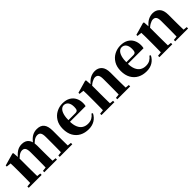

<svg xmlns="http://www.w3.org/2000/svg" viewBox="290 -1758 2977 2977"><g transform="rotate(-45 1778.0 -270.0)"><path d="M34 0V-30L139 -41H210L317 -30V0ZM102 0Q103 -26 103.5 -68Q104 -110 104.5 -156Q105 -202 105 -236V-317Q105 -366 104.5 -397.5Q104 -429 102 -466L26 -474V-497L233 -556L246 -547L254 -438V-435V-236Q254 -202 254.5 -156Q255 -110 255.5 -68Q256 -26 257 0ZM375 0V-30L476 -41H548L653 -30V0ZM440 0Q442 -26 442.5 -67.5Q443 -109 443.5 -155Q444 -201 444 -236V-368Q444 -432 426.5 -458.5Q409 -485 372 -485Q335 -485 295.5 -456.5Q256 -428 219 -382L215 -431H232Q275 -491 324 -524Q373 -557 435 -557Q510 -557 549.5 -510.5Q589 -464 589 -365V-236Q589 -201 589.5 -155Q590 -109 591 -67.5Q592 -26 593 0ZM713 0V-30L809 -41H883L989 -30V0ZM776 0Q777 -26 777.5 -67.5Q778 -109 778.5 -155Q779 -201 779 -236V-368Q779 -435 760.5 -460Q742 -485 705 -485Q668 -485 630.5 -460Q593 -435 552 -384L546 -439H568Q613 -502 660.5 -529.5Q708 -557 765 -557Q846 -557 885 -509.5Q924 -462 924 -360V-236Q924 -201 924.5 -155Q925 -109 925.5 -67.5Q926 -26 927 0Z M1336 17Q1253 17 1189.5 -16.5Q1126 -50 1089.5 -114.5Q1053 -179 1053 -272Q1053 -363 1092 -427Q1131 -491 1194 -524Q1257 -557 1329 -557Q1405 -557 1456.5 -527.5Q1508 -498 1534 -447Q1560 -396 1560 -333Q1560 -299 1553 -272H1117V-307H1363Q1397 -307 1409 -325.5Q1421 -344 1421 -388Q1421 -454 1394.5 -488.5Q1368 -523 1323 -523Q1292 -523 1266 -498.5Q1240 -474 1225 -422Q1210 -370 1210 -286Q1210 -204 1233 -151.5Q1256 -99 1296 -75Q1336 -51 1387 -51Q1440 -51 1475.5 -71.5Q1511 -92 1537 -127L1556 -114Q1524 -51 1468 -17Q1412 17 1336 17Z M1629 0V-30L1734 -41H1805L1912 -30V0ZM1697 0Q1698 -26 1698.5 -68Q1699 -110 1699.5 -156Q1700 -202 1700 -236V-316Q1700 -365 1699.5 -397Q1699 -429 1697 -465L1621 -473V-497L1828 -556L1841 -547L1849 -435V-432V-236Q1849 -202 1849.5 -156Q1850 -110 1850.5 -68Q1851 -26 1852 0ZM1976 0V-30L2079 -41H2149L2258 -30V0ZM2042 0Q2043 -26 2043.5 -67.5Q2044 -109 2044.5 -155Q2045 -201 2045 -236V-376Q2045 -437 2026.5 -461.5Q2008 -486 1972 -486Q1942 -486 1899 -462Q1856 -438 1813 -386L1809 -431H1825Q1882 -504 1932 -530.5Q1982 -557 2036 -557Q2106 -557 2149.5 -510.5Q2193 -464 2193 -365V-236Q2193 -201 2193.5 -155Q2194 -109 2195 -67.5Q2196 -26 2197 0Z M2606 17Q2523 17 2459.5 -16.5Q2396 -50 2359.5 -114.5Q2323 -179 2323 -272Q2323 -363 2362 -427Q2401 -491 2464 -524Q2527 -557 2599 -557Q2675 -557 2726.5 -527.5Q2778 -498 2804 -447Q2830 -396 2830 -333Q2830 -299 2823 -272H2387V-307H2633Q2667 -307 2679 -325.5Q2691 -344 2691 -388Q2691 -454 2664.5 -488.5Q2638 -523 2593 -523Q2562 -523 2536 -498.5Q2510 -474 2495 -422Q2480 -370 2480 -286Q2480 -204 2503 -151.5Q2526 -99 2566 -75Q2606 -51 2657 -51Q2710 -51 2745.5 -71.5Q2781 -92 2807 -127L2826 -114Q2794 -51 2738 -17Q2682 17 2606 17Z M2899 0V-30L3004 -41H3075L3182 -30V0ZM2967 0Q2968 -26 2968.5 -68Q2969 -110 2969.5 -156Q2970 -202 2970 -236V-316Q2970 -365 2969.5 -397Q2969 -429 2967 -465L2891 -473V-497L3098 -556L3111 -547L3119 -435V-432V-236Q3119 -202 3119.5 -156Q3120 -110 3120.5 -68Q3121 -26 3122 0ZM3246 0V-30L3349 -41H3419L3528 -30V0ZM3312 0Q3313 -26 3313.5 -67.5Q3314 -109 3314.5 -155Q3315 -201 3315 -236V-376Q3315 -437 3296.5 -461.5Q3278 -486 3242 -486Q3212 -486 3169 -462Q3126 -438 3083 -386L3079 -431H3095Q3152 -504 3202 -530.5Q3252 -557 3306 -557Q3376 -557 3419.5 -510.5Q3463 -464 3463 -365V-236Q3463 -201 3463.5 -155Q3464 -109 3465 -67.5Q3466 -26 3467 0Z"/></g></svg>

Font: Noto Serif TC ExtraLight ExtraBold
Style: Regular
Weight: 800
Version: Version 2.002-H1;hotconv 1.1.0;makeotfexe 2.6.0